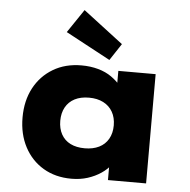

<svg xmlns="http://www.w3.org/2000/svg" viewBox="-56 -868 923 933"><g transform="rotate(5 405.5 -402.0)"><path d="M326 9Q248 9 189 -26Q130 -61 97 -123.5Q64 -186 64 -267Q64 -349 97 -411Q130 -473 189.5 -508.5Q249 -544 328 -544Q372 -544 409.5 -533.5Q447 -523 474.5 -503.5Q502 -484 520.5 -461.5Q539 -439 548 -414L508 -412V-533H690V0H504V-138L543 -130Q536 -103 517.5 -78Q499 -53 470 -33.5Q441 -14 405 -2.5Q369 9 326 9ZM378 -144Q418 -144 447.5 -158.5Q477 -173 493 -201Q509 -229 509 -267Q509 -305 493 -333Q477 -361 447.5 -376Q418 -391 378 -391Q337 -391 308 -376Q279 -361 263.5 -333Q248 -305 248 -267Q248 -229 263.5 -201Q279 -173 308 -158.5Q337 -144 378 -144ZM460 -582 242 -699 319 -813 514 -664Z"/></g></svg>

Font: Lexend Exa ExtraBold
Style: Regular
Weight: 800
Designer: Bonnie Shaver-Troup, Thomas Jockin
Foundry: Lexend
Version: Version 1.007